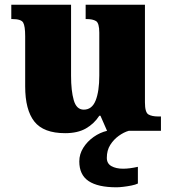

<svg xmlns="http://www.w3.org/2000/svg" viewBox="-20 -556 731 816"><path d="M257 10Q165 10 126 -39.5Q87 -89 87 -189V-402Q87 -445 78.5 -460Q70 -475 32 -475H28V-536H282V-234Q282 -170 293.5 -130Q305 -90 336 -90Q371 -90 386.5 -129Q402 -168 402 -235V-417Q402 -458 388 -466.5Q374 -475 348 -475H344V-536H596V-121Q596 -78 611 -69.5Q626 -61 652 -61H664V0H435L407 -64H402Q380 -30 345 -10Q310 10 257 10ZM475 240Q396 240 356.5 213.5Q317 187 317 130Q317 99 334 72Q351 45 378 26Q405 7 435 0H527Q506 6 484.5 21.5Q463 37 448.5 60Q434 83 434 115Q434 139 453.5 150Q473 161 503 161Q517 161 532.5 159Q548 157 566 153V224Q556 229 538.5 232.5Q521 236 503.5 238Q486 240 475 240Z"/></svg>

Font: Noto Serif Ethiopic Black
Style: Regular
Weight: 900
Designer: Monotype Design Team
Foundry: Monotype Imaging Inc.
Version: Version 2.102; ttfautohint (v1.8.4.7-5d5b)